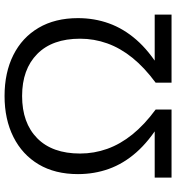

<svg xmlns="http://www.w3.org/2000/svg" viewBox="14 -768 754 821"><g transform="rotate(-90 390.5 -357.0)"><path d="M42 0V-72H275V-49Q198 -96 150 -150.5Q102 -205 79.5 -267.5Q57 -330 57 -400Q57 -498 98.5 -568Q140 -638 215.5 -676Q291 -714 391 -714Q491 -714 566 -676.5Q641 -639 682.5 -568.5Q724 -498 724 -400Q724 -330 701.5 -267.5Q679 -205 631.5 -150.5Q584 -96 507 -49V-72H739V0H448V-68Q513 -116 554.5 -167.5Q596 -219 616 -275Q636 -331 636 -391Q636 -510 570.5 -574.5Q505 -639 391 -639Q276 -639 210.5 -574.5Q145 -510 145 -391Q145 -331 165 -275Q185 -219 226.5 -167.5Q268 -116 333 -68V0Z"/></g></svg>

Font: Nunito Sans 11pt
Style: Regular
Weight: 400
Version: Version 3.101;gftools[0.9.27]